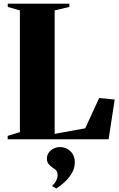

<svg xmlns="http://www.w3.org/2000/svg" viewBox="-20 -763 654 1052"><path d="M22 0V-18.5L89 -39V-706L22.5 -725V-743H360V-725L279.5 -706V-29.5L447 -60L523.5 -226L608.5 -217.5L575 0ZM390 126Q390 159 372.5 187.5Q355 216 331.5 237Q308 258 289 269.5H288L267 257.5V253.5Q281.5 240.5 288.5 225.5Q295.5 210.5 295.5 198Q295.5 182.5 290 174Q284.5 165.5 267 154.5Q253 145.5 245 133.8Q237 122 237 107Q237 86 248.2 71.8Q259.5 57.5 275.5 50.2Q291.5 43 307 43H310.5Q343 43 366.5 66.2Q390 89.5 390 126Z"/></svg>

Font: Merriweather 144pt Black
Style: Regular
Weight: 900
Version: Version 2.100